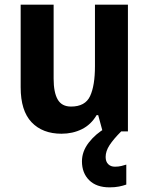

<svg xmlns="http://www.w3.org/2000/svg" viewBox="-20 -659 642 827"><path d="M531 -639V-93H422L403 -163H396Q372 -122 332.5 -102.5Q293 -83 245 -83Q163 -83 116 -132.5Q69 -182 69 -283V-639H211V-320Q211 -261 228.5 -230.5Q246 -200 286 -200Q347 -200 368 -245Q389 -290 389 -374V-639ZM435 17Q435 37 446 48Q457 59 475 59Q490 59 502.5 56Q515 53 524 50V136Q510 141 492.5 144.5Q475 148 452 148Q395 148 364 117Q333 86 333 36Q333 -7 362.5 -45Q392 -83 436 -108L502 -93Q469 -60 452 -34Q435 -8 435 17Z"/></svg>

Font: Noto Sans Telugu UI SemiCondensed
Style: Bold
Weight: 700
Width: 4
Designer: Jelle Bosma - Monotype Design Team
Foundry: Monotype Imaging Inc.
Version: Version 2.005; ttfautohint (v1.8.4.7-5d5b)